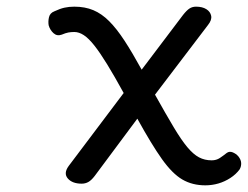

<svg xmlns="http://www.w3.org/2000/svg" viewBox="-20 -539 744 576"><path d="M596 17Q557 17 527 -0.5Q497 -18 466 -61.5Q435 -105 392 -183L264 -11Q254 2 245 7Q236 12 225 12Q197 12 183.5 -3.5Q170 -19 186 -41L351 -260Q323 -311 301.5 -346Q280 -381 263 -402.5Q246 -424 231.5 -433.5Q217 -443 203 -443Q193 -443 185 -441.5Q177 -440 165 -435Q151 -430 140.5 -439.5Q130 -449 126 -463Q124 -475 127 -487.5Q130 -500 143 -505Q160 -513 173.5 -516Q187 -519 203 -519Q235 -519 260 -508.5Q285 -498 307.5 -475.5Q330 -453 353.5 -417Q377 -381 405 -330L529 -494Q540 -508 548.5 -513.5Q557 -519 568 -519Q587 -519 599 -511.5Q611 -504 613.5 -491.5Q616 -479 604 -464L445 -255Q478 -196 501 -157.5Q524 -119 542 -97.5Q560 -76 577 -67Q594 -58 615 -58Q629 -58 639.5 -65Q650 -72 660 -80Q668 -86 678 -82Q688 -78 695 -70Q703 -60 703.5 -50Q704 -40 699 -31Q688 -16 671 -5Q654 6 635 11.5Q616 17 596 17Z"/></svg>

Font: Playwrite HU
Style: Regular
Weight: 400
Designer: Veronika Burian, José Scaglione
Foundry: TypeTogether
Version: Version 1.002